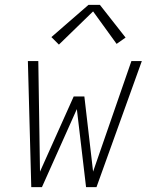

<svg xmlns="http://www.w3.org/2000/svg" viewBox="-20 -772 640 792"><path d="M109 0 95 -520H138L145 -64L284 -374H328L364 -64L522 -520H565L378 0H335L297 -322L153 0ZM223 -588 192 -619 345 -752H392L498 -617L461 -591L364 -725Z"/></svg>

Font: Iosevka SS04 XLt Ex
Style: Italic
Weight: 200
Width: 7
Italic angle: -9°
Monospace: yes
Designer: Belleve Invis
Foundry: Belleve Invis
Version: Version 19.0.0; ttfautohint (v1.8.4)